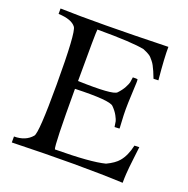

<svg xmlns="http://www.w3.org/2000/svg" viewBox="-125 -816 917 936"><g transform="rotate(20 333.5 -347.5)"><path d="M626 -189Q623 -164 619 -129.5Q615 -95 613.5 -81Q612 -67 610.5 -45Q609 -23 609 2Q386 -8 34 2V-29Q94 -29 126 -67Q143 -86 143 -337Q143 -609 125 -632Q103 -662 34 -665V-693Q225 -687 592 -697Q591 -643 602 -527L577 -526Q570 -545 563 -560.5Q556 -576 550.5 -586.5Q545 -597 537.5 -606Q530 -615 525.5 -620Q521 -625 513.5 -629.5Q506 -634 503 -635.5Q500 -637 492 -640.5Q484 -644 482 -645Q420 -658 238 -658Q235 -646 235 -390Q416 -384 435 -404Q454 -424 464 -443Q474 -462 476 -471Q478 -480 480 -498Q501 -499 505 -497Q506 -487 505.5 -478Q505 -469 503.5 -432.5Q502 -396 501 -373Q500 -339 501 -310Q502 -281 503.5 -261.5Q505 -242 504 -241L479 -240Q476 -261 474.5 -268.5Q473 -276 463 -295Q453 -314 434 -333Q413 -355 234 -349Q234 -56 243 -38Q428 -39 501 -58Q543 -78 562 -101Q589 -133 601 -188Z"/></g></svg>

Font: GFS Artemisia
Style: Regular
Weight: 400
Designer: Takis Katsoulidis and George D. Matthiopoulos
Foundry: Takis Katsoulidis and George D. Matthiopoulos
Version: Version 1.0